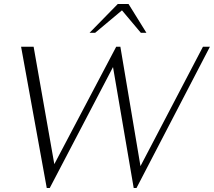

<svg xmlns="http://www.w3.org/2000/svg" viewBox="-20 -935 1075 965"><path d="M86 -700H149L253 -110L564 -700H585L686 -100L1000 -700H1035L666 10H652L548 -598L230 10H215ZM572 -915H626L716 -770H688L593 -883L458 -770H430Z"/></svg>

Font: Fahkwang ExtraLight
Style: Italic
Weight: 275
Italic angle: -10°
Designer: Suppakit Chalermlarp | Katatrad Co.,Ltd.
Foundry: Cadson Demak Co.,Ltd.
Version: Version 1.000; ttfautohint (v1.6)